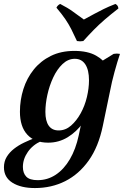

<svg xmlns="http://www.w3.org/2000/svg" viewBox="-65 -728 640 973"><path d="M179 -5Q111 -5 73.5 -45.5Q36 -86 36 -162Q36 -221 53.5 -276.5Q71 -332 106 -375.5Q141 -419 192.5 -444.5Q244 -470 312 -470Q380 -470 422 -446Q464 -422 488 -383L424 -324Q424 -265 406 -208Q388 -151 355.5 -105.5Q323 -60 278 -32.5Q233 -5 179 -5ZM232 -67Q267 -67 295 -91.5Q323 -116 344 -154Q365 -192 375.5 -236.5Q386 -281 386 -321Q386 -373 367.5 -401.5Q349 -430 314 -430Q280 -430 252 -403.5Q224 -377 204.5 -335Q185 -293 175 -247Q165 -201 165 -161Q165 -115 182 -91Q199 -67 232 -67ZM112 225Q41 225 -2 198Q-45 171 -45 120Q-45 90 -31 67Q-17 44 6 26Q29 8 57.5 -5.5Q86 -19 115 -30L144 -13Q101 6 76 42Q51 78 51 118Q51 149 68 167Q85 185 126 185Q176 185 217.5 157.5Q259 130 289 79Q319 28 334 -42L352 -127L402 -244V-388L511 -455Q527 -458 543 -455Q530 -417 515.5 -364Q501 -311 493 -268L456 -90Q434 16 384.5 85.5Q335 155 265.5 190Q196 225 112 225ZM520 -708Q527 -704 530.5 -699Q534 -694 535 -685Q495 -654 465.5 -628.5Q436 -603 410.5 -577Q385 -551 357 -520Q341 -517 325 -520Q309 -555 296 -580.5Q283 -606 266 -631Q249 -656 221 -689Q227 -702 240 -708Q279 -688 303.5 -670Q328 -652 360 -629Q391 -646 413.5 -658Q436 -670 460 -682Q484 -694 520 -708Z"/></svg>

Font: Poltawski Nowy SemiBold
Style: Italic
Weight: 600
Italic angle: -12°
Version: Version 1.001;gftools[0.9.25]